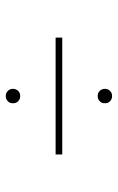

<svg xmlns="http://www.w3.org/2000/svg" viewBox="111 -623 415 677"><g transform="rotate(-90 318.5 -284.5)"><path d="M524.4 -295.9V-272.5H112.3V-295.9ZM318.4 -96.7Q307.6 -96.7 300 -104Q292.5 -111.3 293 -122.1Q292.5 -132.8 300 -140.4Q307.6 -147.9 318.4 -147.5Q329.1 -147.9 336.4 -140.4Q343.8 -132.8 343.8 -122.1Q343.8 -111.3 336.4 -104Q329.1 -96.7 318.4 -96.7ZM318.4 -420.9Q307.6 -420.4 300 -428Q292.5 -435.5 293 -446.3Q292.5 -457 300 -464.4Q307.6 -471.7 318.4 -471.7Q329.1 -471.7 336.4 -464.4Q343.8 -457 343.8 -446.3Q343.8 -435.5 336.4 -428Q329.1 -420.4 318.4 -420.9Z"/></g></svg>

Font: Inter Tight Thin
Style: Regular
Weight: 250
Designer: Rasmus Andersson
Foundry: rsms
Version: Version 3.004